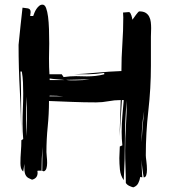

<svg xmlns="http://www.w3.org/2000/svg" viewBox="-20 -762 731 827"><path d="M554 45Q546 43 536.5 38.5Q527 34 522 26Q522 -9 520.5 -43.5Q519 -78 519 -113Q519 -167 522.5 -221Q526 -275 526 -329Q518 -243 518 -157.5Q518 -72 513 14Q499 -6 496.5 -31.5Q494 -57 494 -81L496 -131L507 -136Q504 -164 504 -194Q504 -229 507 -262.5Q510 -296 513 -331H505L495 -174L500 -331Q473 -331 447 -326Q421 -321 394 -321Q343 -321 292.5 -323Q242 -325 191 -327Q191 -271 185.5 -216.5Q180 -162 180 -107Q180 -99 181.5 -86.5Q183 -74 183 -60Q183 -47 180 -37Q177 -27 169 -24L162 -26L163 -130Q161 -104 160 -78Q159 -52 159 -26Q156 -27 150 -27Q143 -27 141 -26Q142 -23 142 -18Q142 6 118 12Q109 8 103 5Q97 2 93 -3.5Q89 -9 87 -17Q85 -25 85 -39V-56L80 -23Q72 -31 70 -40Q68 -49 68 -59Q68 -84 70 -108.5Q72 -133 72 -158L80 -163Q77 -196 77 -229Q77 -261 78.5 -294Q80 -327 80 -360Q80 -383 79 -407Q78 -431 74 -454H68Q70 -414 70.5 -374Q71 -334 71 -294V-169Q71 -269 65.5 -369Q60 -469 60 -569Q65 -617 68.5 -652Q72 -687 77 -729Q87 -728 99.5 -726Q112 -724 112 -710L110 -693H123Q125 -699 128.5 -707.5Q132 -716 137 -723.5Q142 -731 148.5 -736.5Q155 -742 163 -742Q173 -742 178.5 -727.5Q184 -713 187 -690Q190 -667 191 -636.5Q192 -606 192 -575Q192 -558 191.5 -542Q191 -526 191 -511Q191 -491 191.5 -473.5Q192 -456 193 -442H246L254 -430Q268 -432 281 -433Q294 -434 308 -434Q319 -434 331 -433.5Q343 -433 354 -433Q373 -433 391.5 -435Q410 -437 429 -442V-448Q394 -443 360 -442Q329 -442 297 -442Q346 -444 397 -449Q450 -454 503 -456Q503 -514 507 -572Q511 -630 511 -687L510 -708L535 -710Q539 -710 541.5 -705.5Q544 -701 546 -695.5Q548 -690 549 -684.5Q550 -679 550 -677Q553 -680 557 -686Q561 -692 565.5 -698Q570 -704 574 -708.5Q578 -713 580 -713Q597 -713 607 -707Q617 -701 622.5 -690.5Q628 -680 629.5 -667Q631 -654 631 -641Q631 -631 630.5 -621.5Q630 -612 630 -604V-479Q630 -382 619 -285.5Q608 -189 608 -93Q608 -86 610.5 -67.5Q613 -49 613 -31Q613 -17 610 -7.5Q607 2 599 2Q592 -35 590 -74Q590 -36 593 2L584 0Q582 14 575.5 27Q569 40 554 45ZM93 -175Q96 -211 96 -248Q96 -274 95 -299Q94 -322 92 -346Q92 -313 92 -280Q93 -246 93 -211ZM306 -416Q321 -416 336.5 -417Q352 -418 367 -420H347Q326 -420 305.5 -419Q285 -418 264 -418Q275 -416 285 -416ZM194 -417H258Q255 -417 252 -418Q243 -419 231 -420Q219 -421 208.5 -422Q198 -423 194 -424ZM592 -215Q590 -182 590 -149Q592 -181 594 -215Q597 -250 601 -284Q595 -250 592 -215ZM254 -347Q224 -350 194 -350L193 -347Z"/></svg>

Font: Finger Paint
Style: Regular
Weight: 400
Designer: Ralph du Carrois
Foundry: Ralph du Carrois
Version: Version 1.001